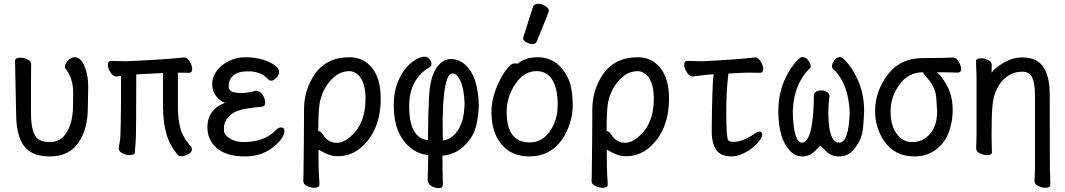

<svg xmlns="http://www.w3.org/2000/svg" viewBox="-20 -790 5540 999"><path d="M240.2 23.9Q172.9 23.9 133.8 -2.9Q64 -50.8 64 -198.2L58.1 -474.1Q60.1 -490.2 85 -490.2Q102.1 -490.2 122.1 -481.2Q142.1 -472.2 142.1 -456.1Q141.1 -400.9 141.1 -210Q141.1 -150.9 150.1 -115.5Q159.2 -80.1 179.7 -65.4Q200.2 -50.8 240.2 -50.8Q297.9 -50.8 328.9 -104.5Q359.9 -158.2 359.9 -242.2L360.8 -306.2Q360.8 -384.8 318.8 -436L317.9 -442.9Q317.9 -456.1 332.5 -474.1Q347.2 -492.2 369.1 -492.2Q399.9 -492.2 419.4 -446Q439 -399.9 439 -341.8L437 -230Q437 -117.2 387.5 -46.6Q337.9 23.9 240.2 23.9Z M924.8 22.9Q911.1 22.9 904.8 16.1Q860.8 -37.1 844.5 -98.1Q828.1 -159.2 828.1 -241.2V-410.2L689 -402.8Q689 -74.2 685.5 -45.2Q682.1 -16.1 682.1 0.5Q682.1 17.1 654.8 17.1Q638.2 17.1 618.2 8.1Q598.1 -1 598.1 -17.1Q598.1 -29.8 604 -55.9Q609.9 -82 609.9 -395L585.9 -392.1Q568.8 -392.1 554.9 -413.6Q541 -435.1 541 -454.1Q541 -473.1 558.1 -473.1L634.8 -471.2Q853 -481 937 -491.2Q954.1 -491.2 967 -469.7Q980 -448.2 980 -431.2Q980 -411.1 962.9 -411.1L905.8 -412.1V-231Q905.8 -174.8 917.5 -126Q929.2 -77.1 974.1 -26.9Q979 -19 979 -14.2Q979 1 960.4 12Q941.9 22.9 924.8 22.9ZM974.1 -26.9Q973.1 -27.8 972.2 -29.8Q974.1 -29.8 974.1 -26.9Z M1255.9 23.9Q1161.1 23.9 1111.8 -16.1Q1059.1 -60.1 1059.1 -127Q1059.1 -220.2 1151.9 -255.9Q1130.9 -258.8 1107.4 -286.4Q1084 -314 1084 -353Q1084 -383.8 1103.5 -415.3Q1123 -446.8 1165 -469.5Q1207 -492.2 1256.8 -492.2Q1306.2 -492.2 1346.7 -480Q1387.2 -467.8 1409.7 -450.4Q1432.1 -433.1 1432.1 -418.9Q1432.1 -398.9 1417 -384.5Q1401.9 -370.1 1393.1 -370.1Q1382.8 -370.1 1377 -375.5Q1371.1 -380.9 1366.2 -386.2Q1332 -418.9 1271 -418.9Q1215.8 -418.9 1192.9 -396Q1169.9 -373 1169.9 -350.1Q1169.9 -348.1 1170.4 -335Q1170.9 -321.8 1185.5 -314Q1200.2 -306.2 1236.8 -306.2Q1272.9 -306.2 1310.1 -317.9Q1333 -317.9 1346.4 -296.4Q1359.9 -274.9 1359.9 -256.8Q1359.9 -235.8 1341.8 -234.9Q1251 -226.1 1216.1 -213.1Q1181.2 -200.2 1163.1 -175.5Q1145 -150.9 1145 -125Q1145 -122.1 1146 -105.5Q1147 -88.9 1175.5 -69.8Q1204.1 -50.8 1247.1 -50.8Q1353 -50.8 1412.1 -109.9Q1426.8 -127 1441.9 -127Q1460 -127 1460 -108.9Q1460 -76.2 1414.1 -35.2Q1350.1 23.9 1255.9 23.9Z M1615.2 187Q1598.1 187 1578.1 178Q1558.1 168.9 1558.1 152.8Q1558.1 141.1 1559.1 115Q1560.1 88.9 1561 -53.5Q1562 -195.8 1562 -223.1Q1562 -319.8 1617.2 -403.8Q1680.2 -492.2 1797.9 -492.2Q1871.1 -492.2 1916 -436.5Q1960.9 -380.9 1960.9 -277.8Q1960.9 -107.9 1854 -18.1Q1801.8 22.9 1736.8 22.9Q1703.1 22.9 1669.9 5.9L1637.2 -11.2Q1637.2 96.2 1639.6 125Q1642.1 153.8 1642.1 170.9Q1642.1 187 1615.2 187ZM1733.9 -46.9Q1777.8 -46.9 1829.1 -105Q1881.8 -168.9 1881.8 -275.9Q1881.8 -328.1 1869.4 -359.6Q1856.9 -391.1 1837.4 -405.5Q1817.9 -419.9 1797.9 -419.9Q1728 -419.9 1676.8 -340.8Q1652.8 -303.2 1643.1 -252.9Q1636.2 -210 1636.2 -108.9H1632.8Q1648.9 -108.9 1661.1 -88.9Q1687 -46.9 1733.9 -46.9Z M2262.2 189Q2242.2 189 2224.1 177.5Q2206.1 166 2205.1 147.9Q2208 61 2208 17.1Q2118.2 7.8 2064.9 -81.1Q2028.8 -143.1 2028.8 -245.1Q2028.8 -331.1 2065.9 -397Q2105 -467.8 2169.9 -492.2Q2179.2 -495.1 2188 -495.1Q2208 -495.1 2219.2 -476.1Q2225.1 -466.8 2225.1 -458Q2225.1 -445.8 2212.9 -439Q2108.9 -376 2108.9 -237.8Q2108.9 -70.8 2207 -61V-86.9Q2207 -185.1 2212.4 -286.1Q2217.8 -387.2 2250 -435.1Q2282.2 -482.9 2325.2 -482.9Q2389.2 -482.9 2431.2 -416Q2457 -375 2466.8 -301.8Q2471.2 -272.9 2471.2 -243.2Q2471.2 -200.2 2459 -141.1Q2446.8 -82 2398.4 -33.9Q2350.1 14.2 2282.2 20Q2282.2 95.2 2284.2 169.9Q2284.2 189 2262.2 189ZM2284.2 -59.1Q2319.8 -62 2351.1 -97.2Q2397 -150.9 2397 -253.9Q2397 -280.8 2390.4 -319.3Q2383.8 -357.9 2367.9 -383.1Q2352.1 -408.2 2338.9 -408.2Q2316.9 -408.2 2307.1 -379.9Q2283.2 -317.9 2283.2 -134.8Z M2735.8 23.9Q2641.1 23.9 2589.1 -39.1Q2537.1 -102.1 2537.1 -207Q2537.1 -252 2550 -295.4Q2563 -338.9 2582 -375.5Q2601.1 -412.1 2621.1 -436Q2641.1 -460 2654.8 -460Q2671.9 -460 2672.9 -458Q2712.9 -492.2 2776.9 -492.2Q2886.2 -492.2 2939 -376Q2960 -321.8 2960 -245.1Q2960 -147.9 2904.8 -64Q2841.8 23.9 2735.8 23.9ZM2735.8 -48.8Q2817.9 -48.8 2861.8 -143.1Q2881.8 -188 2881.8 -245.1Q2881.8 -327.1 2854.5 -373.5Q2827.1 -419.9 2771 -419.9Q2706.1 -419.9 2661.1 -352.5Q2616.2 -285.2 2616.2 -208Q2616.2 -48.8 2735.8 -48.8ZM2751 -561Q2734.9 -561 2718.5 -570.1Q2702.1 -579.1 2702.1 -589.8Q2702.1 -598.1 2704.1 -600.1L2752.9 -753.9Q2756.8 -770 2779.8 -770Q2798.8 -770 2817.4 -759Q2835.9 -748 2835.9 -731.9Q2835.9 -728 2772.9 -574.2Q2768.1 -561 2751 -561Z M3115.2 187Q3098.1 187 3078.1 178Q3058.1 168.9 3058.1 152.8Q3058.1 141.1 3059.1 115Q3060.1 88.9 3061 -53.5Q3062 -195.8 3062 -223.1Q3062 -319.8 3117.2 -403.8Q3180.2 -492.2 3297.9 -492.2Q3371.1 -492.2 3416 -436.5Q3460.9 -380.9 3460.9 -277.8Q3460.9 -107.9 3354 -18.1Q3301.8 22.9 3236.8 22.9Q3203.1 22.9 3169.9 5.9L3137.2 -11.2Q3137.2 96.2 3139.6 125Q3142.1 153.8 3142.1 170.9Q3142.1 187 3115.2 187ZM3233.9 -46.9Q3277.8 -46.9 3329.1 -105Q3381.8 -168.9 3381.8 -275.9Q3381.8 -328.1 3369.4 -359.6Q3356.9 -391.1 3337.4 -405.5Q3317.9 -419.9 3297.9 -419.9Q3228 -419.9 3176.8 -340.8Q3152.8 -303.2 3143.1 -252.9Q3136.2 -210 3136.2 -108.9H3132.8Q3148.9 -108.9 3161.1 -88.9Q3187 -46.9 3233.9 -46.9Z M3787.1 23.9Q3731 23.9 3707 -9.5Q3683.1 -43 3683.1 -109.9Q3685.1 -342.8 3692.9 -403.8Q3648.9 -400.9 3623 -397Q3597.2 -393.1 3585 -392.1Q3567.9 -392.1 3554 -413.6Q3540 -435.1 3540 -454.1Q3540 -473.1 3557.1 -473.1L3633.8 -471.2Q3824.2 -481 3908.2 -491.2Q3924.8 -491.2 3938 -469.7Q3951.2 -448.2 3951.2 -431.2Q3951.2 -411.1 3934.1 -411.1L3869.1 -412.1Q3848.1 -412.1 3770 -407.2Q3758.8 -319.8 3758.8 -201.2Q3758.8 -75.2 3769 -61Q3773.9 -51.8 3796.9 -51.8Q3841.8 -51.8 3902.8 -91.8Q3920.9 -106 3932.1 -106Q3945.8 -106 3945.8 -88.9Q3945.8 -77.1 3932.4 -59.1Q3918.9 -41 3896.5 -22Q3874 -2.9 3843 10.5Q3812 23.9 3787.1 23.9Z M4153.8 23.9Q4116.2 23.9 4088.9 -6.8Q4029.8 -69.8 4029.8 -211.9Q4029.8 -298.8 4061 -371.1Q4089.8 -437 4130.9 -478Q4146 -493.2 4153.8 -493.2Q4172.9 -493.2 4185.5 -476.1Q4198.2 -459 4198.2 -445.8Q4198.2 -434.1 4189 -430.2Q4163.1 -404.8 4142.1 -365.2Q4105 -293 4105 -201.2Q4109.9 -47.9 4152.8 -47.9Q4196.8 -47.9 4210 -187Q4214.8 -234.9 4214.8 -295.9Q4214.8 -305.2 4225.8 -312.5Q4236.8 -319.8 4252.9 -319.8Q4269 -319.8 4282.5 -311.5Q4295.9 -303.2 4295.9 -291Q4290 -246.1 4290 -206.1Q4290 -47.9 4346.2 -47.9Q4396 -47.9 4400.9 -201.2Q4400.9 -235.8 4392.3 -281Q4383.8 -326.2 4364 -365.5Q4344.2 -404.8 4315.9 -430.2Q4309.1 -435.1 4309.1 -445.8Q4309.1 -459 4321 -476.1Q4333 -493.2 4352.1 -493.2Q4359.9 -493.2 4375 -478Q4416 -437 4444.8 -371.1Q4476.1 -298.8 4476.1 -211.9Q4476.1 -190.9 4470.5 -124.5Q4464.8 -58.1 4417 -6.8Q4390.1 23.9 4342.8 23.9Q4304.2 23.9 4275.9 -4.9L4248 -33.2Q4246.1 -28.8 4218.5 -2.4Q4190.9 23.9 4153.8 23.9Z M4738.8 23.9Q4618.2 23.9 4563 -85Q4533.2 -143.1 4533.2 -212.9Q4533.2 -313 4598.1 -400.4Q4663.1 -487.8 4781.5 -487.8Q4899.9 -487.8 4935.1 -491.2Q4957 -491.2 4969 -468.5Q4981 -445.8 4981 -430.2Q4981 -412.1 4961.9 -412.1Q4914.1 -414.1 4854 -414.1Q4877.9 -397 4903.8 -350.1Q4937 -293.9 4937 -215.8Q4937 -161.1 4918 -105.5Q4898.9 -49.8 4851.6 -12.9Q4804.2 23.9 4738.8 23.9ZM4799.8 -75.2Q4856 -119.1 4856 -209Q4856 -221.2 4851.6 -281Q4847.2 -340.8 4794.9 -395Q4783.2 -408.2 4783.2 -414.1Q4705.1 -414.1 4658.2 -347.2Q4613.8 -285.2 4613.8 -210.9Q4613.8 -131.8 4649.9 -87.9Q4680.2 -50.8 4725.1 -50.8Q4770 -50.8 4799.8 -75.2Z M5418.9 187Q5401.9 187 5382.3 178Q5362.8 168.9 5362.8 152.8Q5363.8 145 5363.8 125.5Q5363.8 106 5365.2 85.9V-293Q5365.2 -352.1 5351.6 -384.5Q5337.9 -417 5299.8 -417Q5233.9 -417 5189.9 -363.8Q5147.9 -311 5143.1 -229Q5139.2 -184.1 5139.2 -79.1Q5139.2 -56.2 5141.1 2Q5141.1 17.1 5115.2 17.1Q5098.1 17.1 5078.6 8.1Q5059.1 -1 5059.1 -17.1Q5059.1 -43.9 5061 -87.9V-395Q5058.1 -458 5058.1 -471.2Q5058.1 -486.8 5084 -486.8Q5101.1 -486.8 5120.6 -478Q5140.1 -469.2 5140.1 -453.1L5139.2 -411.1Q5150.9 -432.1 5199 -461.7Q5247.1 -491.2 5299.8 -491.2Q5387.2 -491.2 5418.9 -423.8Q5441.9 -375 5441.9 -296.9Q5441.9 70.8 5442.9 91.8Q5444.8 137.2 5444.8 171.9Q5444.8 187 5418.9 187Z"/></svg>

Font: LXGW WenKai Mono GB Screen
Style: Regular
Weight: 400
Monospace: yes
Designer: LXGW / Fontworks Inc.
Foundry: LXGW / Fontworks Inc.
Version: Version 1.510;January 18,2025